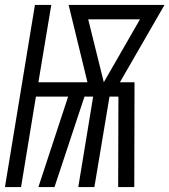

<svg xmlns="http://www.w3.org/2000/svg" viewBox="-30 -755 684 775"><path d="M-10 0 111 -735H177L125 -423H323L247 -735H634L454 -423H513L512 0H447L448 -365H412L351 0H286L346 -365H311L190 0H125L245 -365H115L55 0ZM389 -423 535 -677H326Z"/></svg>

Font: Iosevka SS04 Lt Ex Obl
Style: Regular
Weight: 300
Width: 7
Italic angle: -9°
Monospace: yes
Designer: Belleve Invis
Foundry: Belleve Invis
Version: Version 19.0.0; ttfautohint (v1.8.4)